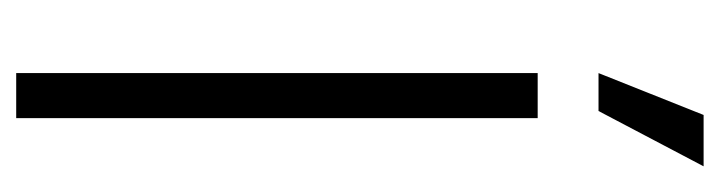

<svg xmlns="http://www.w3.org/2000/svg" viewBox="-354 -556 910 243"><g transform="rotate(90 101.5 -435.0)"><path d="M73 0V-660H130V0ZM121 -737H73L126 -870H191Z"/></g></svg>

Font: Bricolage Grotesque Condensed ExtraLight
Style: Regular
Weight: 250
Width: 3
Designer: Mathieu Triay
Foundry: Atelier Triay
Version: Version 1.000;gftools[0.9.30]